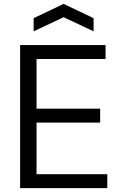

<svg xmlns="http://www.w3.org/2000/svg" viewBox="-20 -973 620 993"><path d="M84 -740H526V-668H169V-411H498V-339H169V-72H535V0H84ZM154 -879 309 -953 464 -879V-811L309 -884L154 -811Z"/></svg>

Font: Encode Sans Narrow
Style: Regular
Weight: 400
Designer: Pablo Impallari, Andres Torresi
Foundry: Pablo Impallari, Andres Torresi
Version: Version 1.000; ttfautohint (v1.00) -l 8 -r 50 -G 200 -x 14 -